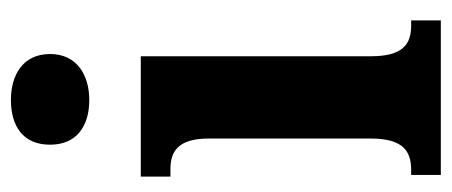

<svg xmlns="http://www.w3.org/2000/svg" viewBox="-252 -556 808 343"><g transform="rotate(-90 151.5 -384.0)"><path d="M145 -628C189 -628 227 -650 227 -698C227 -747 189 -768 145 -768C99 -768 65 -747 65 -698C65 -650 99 -628 145 -628ZM11 0H287V-53H278C245 -53 223 -67 223 -125V-536H8V-483H22C53 -483 76 -469 76 -415V-125C76 -68 54 -53 20 -53H11Z"/></g></svg>

Font: Noto Serif Bengali ExtraCondensed ExtraBold
Style: Regular
Weight: 800
Width: 2
Designer: Juan Bruce, Universal Thirst, Indian Type Foundry and the Monotype Design Team.
Foundry: Monotype Imaging Inc.
Version: Version 2.003